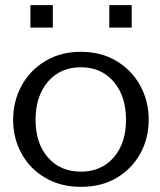

<svg xmlns="http://www.w3.org/2000/svg" viewBox="-20 -712 620 745"><path d="M294 13Q216 13 156.5 -21.5Q97 -56 64 -115.5Q31 -175 31 -247Q31 -320 64 -380Q97 -440 156.5 -475.5Q216 -511 294 -511Q372 -511 431.5 -475.5Q491 -440 524 -380Q557 -320 557 -247Q557 -175 524 -115.5Q491 -56 432 -21.5Q373 13 294 13ZM294 -46Q373 -46 421 -101Q469 -156 469 -247Q469 -339 421 -395Q373 -451 294 -451Q214 -451 166 -395Q118 -339 118 -247Q118 -156 166 -101Q214 -46 294 -46ZM98 -605V-692H185V-605ZM404 -605V-692H491V-605Z"/></svg>

Font: Panamera Medium
Style: Regular
Weight: 500
Designer: Bastien Sozeau
Foundry: NBR — Bastien Sozeau
Version: Version 3.002; ttfautohint (v1.8.4.7-5d5b);gftools[0.9.33]